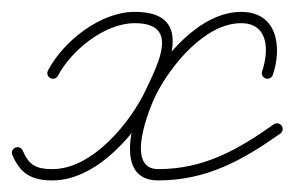

<svg xmlns="http://www.w3.org/2000/svg" viewBox="-29 -294 496 323"><path d="M68.5 -166.6C68.5 -166.6 68.5 -166.6 68.5 -166.6C91.1 -209.5 146.8 -254.6 196.8 -255C273.4 -255.5 237.8 -188.8 216.9 -144C191.3 -89.1 127.2 -9.5 59.3 -9.5C31.7 -9.5 19.6 -16.2 9.2 -40.7C7.2 -45.5 1.6 -47.8 -3.2 -45.7C-8 -43.7 -10.3 -38.1 -8.2 -33.3C-8.2 -33.3 -8.2 -33.3 -8.2 -33.3C5.1 -1.7 24.3 9.5 59.3 9.5C135.3 9.5 205.1 -73.8 234.1 -136C261 -193.7 292.7 -274.7 196.6 -274C139.6 -273.6 77.6 -224.7 51.7 -175.4C49.3 -170.8 51 -165 55.7 -162.6C60.3 -160.1 66.1 -161.9 68.5 -166.6ZM418 -162C423 -160.3 428.3 -163 430 -168C445.7 -214.7 438 -274 376.5 -274C307.9 -274 245 -199.1 217 -144.3C198.2 -107.5 157.4 9.5 237 9.5C318.1 9.5 378.2 -23.9 442.5 -69.2C446.8 -72.3 447.8 -78.2 444.8 -82.5C441.7 -86.8 435.8 -87.8 431.5 -84.8C431.5 -84.8 431.5 -84.8 431.5 -84.8C370.6 -41.7 313.9 -9.5 237 -9.5C179.9 -9.5 222.9 -114 234 -135.7C258.3 -183.5 315.8 -255 376.5 -255C423.5 -255 423.4 -207.9 412 -174C410.3 -169 413 -163.7 418 -162Z"/></svg>

Font: FRB American Cursive Extralight
Style: Italic
Weight: 200
Italic angle: -25°
Version: Version 2.0;Modular Font Editor K font №1